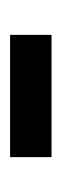

<svg xmlns="http://www.w3.org/2000/svg" viewBox="109 -487 122 380"><g transform="rotate(90 170.0 -297.0)"><path d="M49 -338H291V-256H49Z"/></g></svg>

Font: lbangla25
Style: Book
Weight: 400
Designer: Jelle Bosma - Monotype Design Team
Foundry: Monotype Imaging Inc.
Version: Version 2.003